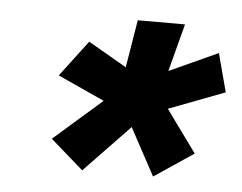

<svg xmlns="http://www.w3.org/2000/svg" viewBox="-35 -685 520 413"><g transform="rotate(5 224.5 -478.0)"><path d="M156 -312 85 -374 189 -465 88 -511 147 -589 230 -541 247 -644H349L322 -541L427 -589L449 -506L328 -460L394 -369L309 -312L254 -414Z"/></g></svg>

Font: Kanit Medium
Style: Italic
Weight: 500
Italic angle: -12°
Designer: Katatrad Team
Foundry: CadsonDemak
Version: Version 2.000; ttfautohint (v1.8.3)